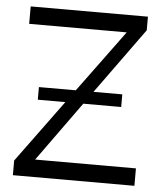

<svg xmlns="http://www.w3.org/2000/svg" viewBox="-50 -713 641 757"><g transform="rotate(5 270.5 -334.5)"><path d="M29 0H510V-69H111L281 -305H431V-355H317L505 -615V-669H41V-600H427L247 -355H101V-305H210L29 -58Z"/></g></svg>

Font: KpMath
Style: Sans
Weight: 400
Version: Version 0.64